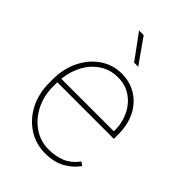

<svg xmlns="http://www.w3.org/2000/svg" viewBox="-223 -844 950 950"><g transform="rotate(45 252.0 -369.5)"><path d="M273.9 9.8Q210 9.8 157.2 -23.9Q104.5 -57.6 73.5 -116.9Q42.5 -176.3 42.5 -252.9V-274.4Q42.5 -351.6 72.5 -411.1Q102.5 -470.7 152.8 -504.4Q203.1 -538.1 264.2 -538.1Q322.8 -538.1 368.2 -509.8Q413.6 -481.4 439.2 -430.7Q464.8 -379.9 464.8 -312.5V-281.7H68.8Q68.8 -278.3 68.8 -274.4V-252.9Q68.8 -187 95.9 -133.3Q123 -79.6 169.4 -47.9Q215.8 -16.1 273.9 -16.1Q319.3 -16.1 358.6 -31.2Q397.9 -46.4 430.7 -88.9L449.2 -75.7Q422.9 -38.1 380.1 -14.2Q337.4 9.8 273.9 9.8ZM264.2 -511.7Q210.9 -511.7 169.4 -484.9Q127.9 -458 102.3 -411.9Q76.7 -365.7 70.8 -308.1H438.5V-314.5Q438.5 -367.7 417 -412.4Q395.5 -457 356.4 -484.4Q317.4 -511.7 264.2 -511.7ZM206.1 -749 297.9 -619.1H269L173.8 -749Z"/></g></svg>

Font: Vazirmatn RD FD Thin
Style: Regular
Weight: 100
Designer: Saber Rastikerdar
Foundry: Saber Rastikerdar
Version: Version 33.003